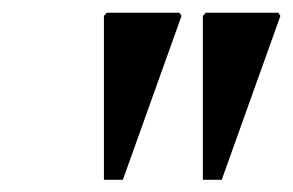

<svg xmlns="http://www.w3.org/2000/svg" viewBox="-20 -727 470 308"><path d="M305.4 -438.6V-701.5L310.1 -706.6H426.4L429.8 -701.5L335.7 -438.6ZM146.7 -438.6V-701.5L151.5 -706.6H267.8L271.2 -701.5L177.1 -438.6Z"/></svg>

Font: Platypi Light
Style: Italic
Weight: 300
Italic angle: -13°
Designer: David Sargent
Foundry: Bolt Cutter Type
Version: Version 1.200